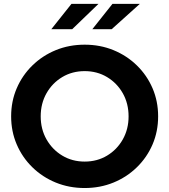

<svg xmlns="http://www.w3.org/2000/svg" viewBox="-20 -936 853 967"><path d="M406.4 11Q328.3 11 261 -16.5Q193.7 -44 143.1 -93.5Q92.4 -143 64.3 -208.5Q36.1 -274 36.1 -350Q36.1 -426 64.3 -491.5Q92.5 -557 143.3 -606.5Q194 -656 261.1 -683.5Q328.3 -711 406.4 -711Q484.3 -711 551.4 -683.5Q618.6 -656 669.3 -606.5Q720.1 -557 748.3 -491.5Q776.4 -426 776.4 -350Q776.4 -274 748.3 -208.5Q720.1 -143 669.3 -93.5Q618.6 -44 551.4 -16.5Q484.3 11 406.4 11ZM406.4 -122.2Q469.3 -122.2 519.2 -152.2Q569.1 -182.1 598.4 -233.8Q627.6 -285.5 627.6 -349.7Q627.6 -414.8 598.4 -466.4Q569.1 -517.9 519.2 -547.8Q469.3 -577.8 406.5 -577.8Q343.6 -577.8 293.5 -547.8Q243.5 -517.9 214.2 -466.3Q185 -414.6 185 -350Q185 -285.5 214.3 -233.9Q243.6 -182.4 293.7 -152.3Q343.8 -122.2 406.4 -122.2ZM238.6 -789.1 339.8 -916.4H475.9L343.8 -789.1ZM445.1 -789.1 546.3 -916.4H684.1L542.6 -789.1Z"/></svg>

Font: Red Hat Display VF
Style: Regular
Weight: 300
Designer: Pentagram, MCKL
Foundry: Pentagram, MCKL
Version: Version 1.023